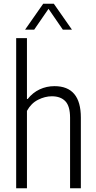

<svg xmlns="http://www.w3.org/2000/svg" viewBox="-20 -1013 518 1033"><path d="M67 -808H125V-480.5H129Q156.5 -515 193.5 -532.2Q230.5 -549.5 273 -549.5Q415 -549.5 415 -380.5V0H357V-379.5Q357 -442 331.5 -468.5Q306 -495 259 -495Q222 -495 184.8 -476.2Q147.5 -457.5 125 -416.5V0H67ZM367 -853.5H318L241 -965.5L164 -853.5H115L212.5 -993H269.5Z"/></svg>

Font: Encode Sans Condensed Light
Style: Regular
Weight: 300
Width: 3
Designer: Multiple Designers
Foundry: Impallari Type
Version: Version 2.000